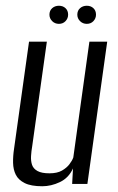

<svg xmlns="http://www.w3.org/2000/svg" viewBox="-20 -640 412 668"><path d="M127 8Q88 8 66 -3Q44 -14 35 -32Q26 -50 25.5 -73.5Q25 -97 29 -123L81 -495H143L92 -131Q89 -114 88 -97Q87 -80 91.5 -66.5Q96 -53 110.5 -45Q125 -37 152 -37Q179 -37 195.5 -46.5Q212 -56 221.5 -68.5Q231 -81 235 -92L291 -495H353L284 0H231L234 -54Q219 -21 188.5 -6.5Q158 8 127 8ZM185 -557Q171 -557 161.5 -566.5Q152 -576 152 -589Q152 -603 161.5 -611.5Q171 -620 185 -620Q199 -620 208 -611.5Q217 -603 217 -589Q217 -576 208 -566.5Q199 -557 185 -557ZM282 -557Q268 -557 258.5 -566.5Q249 -576 249 -589Q249 -603 258.5 -611.5Q268 -620 282 -620Q296 -620 305 -611.5Q314 -603 314 -589Q314 -576 305 -566.5Q296 -557 282 -557Z"/></svg>

Font: Alumni Sans
Style: Italic
Weight: 400
Italic angle: -8°
Version: Version 1.016